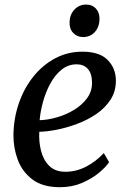

<svg xmlns="http://www.w3.org/2000/svg" viewBox="-20 -790 556 821"><path d="M446.5 -96.5Q433 -76 403 -51Q373 -26 330.5 -7.8Q288 10.5 236 10.5Q163 10.5 119.2 -22.2Q75.5 -55 56.2 -106.2Q37 -157.5 37.5 -213Q38.5 -285 61 -349.5Q83.5 -414 123.2 -463.2Q163 -512.5 216.2 -540.8Q269.5 -569 332 -569Q405.5 -569 440.2 -533.8Q475 -498.5 475.5 -447Q476 -400 452.8 -364Q429.5 -328 391.5 -302.2Q353.5 -276.5 309 -260Q264.5 -243.5 222 -235.2Q179.5 -227 148 -226.5Q145.5 -184.5 155.5 -145Q165.5 -105.5 190.8 -80.5Q216 -55.5 259.5 -55.5Q305.5 -55.5 347.8 -77.2Q390 -99 424 -135.5ZM308 -515Q271.5 -515 243.2 -492Q215 -469 195.2 -432.8Q175.5 -396.5 164 -354.8Q152.5 -313 149.5 -276Q183.5 -277 222.5 -288Q261.5 -299 296 -319.8Q330.5 -340.5 352.2 -370Q374 -399.5 373.5 -437.5Q373 -476 355.5 -495.5Q338 -515 308 -515ZM335.5 -631.5Q310 -631.5 293.2 -649Q276.5 -666.5 277.5 -695Q278 -727.5 298.2 -749Q318.5 -770.5 348.5 -770.5Q374.5 -770.5 390 -753.5Q405.5 -736.5 405.5 -710.5Q405.5 -675.5 385.8 -653.5Q366 -631.5 335.5 -631.5Z"/></svg>

Font: Merriweather
Style: Italic
Weight: 400
Italic angle: -7.8°
Designer: Eben Sorkin
Foundry: Eben Sorkin
Version: Version 2.100